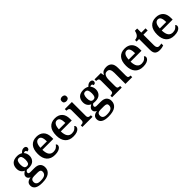

<svg xmlns="http://www.w3.org/2000/svg" viewBox="307 -2314 4103 4103"><g transform="rotate(-45 2358.0 -263.0)"><path d="M234 240Q121 240 65.5 203.5Q10 167 10 98Q10 43 46 13.5Q82 -16 141 -22Q117 -32 96 -53Q75 -74 75 -109Q75 -140 96.5 -164Q118 -188 155 -209Q111 -226 84 -266Q57 -306 57 -363Q57 -450 106.5 -499Q156 -548 258 -548Q294 -548 325 -538.5Q356 -529 376 -516Q397 -540 421.5 -555.5Q446 -571 477 -571Q511 -571 527.5 -555Q544 -539 544 -516Q544 -494 530 -477.5Q516 -461 480 -461Q480 -478 470 -489Q460 -500 444 -500Q423 -500 407 -489Q426 -467 439 -435Q452 -403 452 -364Q452 -289 405 -239.5Q358 -190 258 -190Q247 -190 229.5 -191.5Q212 -193 202 -194Q186 -186 174 -172Q162 -158 162 -138Q162 -104 215 -104H333Q429 -104 472 -63Q515 -22 515 47Q515 137 446 188.5Q377 240 234 240ZM255 -245Q299 -245 315 -276Q331 -307 331 -365Q331 -425 314.5 -458.5Q298 -492 254 -492Q212 -492 195 -457.5Q178 -423 178 -364Q178 -307 195.5 -276Q213 -245 255 -245ZM236 184Q331 184 370 155.5Q409 127 409 76Q409 39 386.5 25.5Q364 12 320 12H211Q188 12 165.5 18Q143 24 128.5 42Q114 60 114 95Q114 137 142.5 160.5Q171 184 236 184Z M851 10Q730 10 666 -62Q602 -134 602 -265Q602 -405 664 -476.5Q726 -548 840 -548Q944 -548 1004 -487.5Q1064 -427 1064 -308V-259H734Q737 -155 772.5 -107.5Q808 -60 874 -60Q926 -60 962 -83Q998 -106 1016 -137Q1040 -125 1040 -94Q1040 -69 1019.5 -45Q999 -21 957 -5.5Q915 10 851 10ZM931 -319Q931 -396 910.5 -441.5Q890 -487 841 -487Q794 -487 767 -444Q740 -401 736 -319Z M1408 10Q1287 10 1223 -62Q1159 -134 1159 -265Q1159 -405 1221 -476.5Q1283 -548 1397 -548Q1501 -548 1561 -487.5Q1621 -427 1621 -308V-259H1291Q1294 -155 1329.5 -107.5Q1365 -60 1431 -60Q1483 -60 1519 -83Q1555 -106 1573 -137Q1597 -125 1597 -94Q1597 -69 1576.5 -45Q1556 -21 1514 -5.5Q1472 10 1408 10ZM1488 -319Q1488 -396 1467.5 -441.5Q1447 -487 1398 -487Q1351 -487 1324 -444Q1297 -401 1293 -319Z M1833 -630Q1802 -630 1780.5 -646Q1759 -662 1759 -698Q1759 -735 1780.5 -750.5Q1802 -766 1833 -766Q1863 -766 1885.5 -750.5Q1908 -735 1908 -698Q1908 -662 1885.5 -646Q1863 -630 1833 -630ZM1685 0V-49H1698Q1715 -49 1732.5 -53.5Q1750 -58 1761.5 -72Q1773 -86 1773 -115V-424Q1773 -451 1761 -464.5Q1749 -478 1732 -482.5Q1715 -487 1698 -487H1689V-536H1903V-116Q1903 -87 1914.5 -72.5Q1926 -58 1943 -53.5Q1960 -49 1978 -49H1990V0Z M2240 240Q2127 240 2071.5 203.5Q2016 167 2016 98Q2016 43 2052 13.5Q2088 -16 2147 -22Q2123 -32 2102 -53Q2081 -74 2081 -109Q2081 -140 2102.5 -164Q2124 -188 2161 -209Q2117 -226 2090 -266Q2063 -306 2063 -363Q2063 -450 2112.5 -499Q2162 -548 2264 -548Q2300 -548 2331 -538.5Q2362 -529 2382 -516Q2403 -540 2427.5 -555.5Q2452 -571 2483 -571Q2517 -571 2533.5 -555Q2550 -539 2550 -516Q2550 -494 2536 -477.5Q2522 -461 2486 -461Q2486 -478 2476 -489Q2466 -500 2450 -500Q2429 -500 2413 -489Q2432 -467 2445 -435Q2458 -403 2458 -364Q2458 -289 2411 -239.5Q2364 -190 2264 -190Q2253 -190 2235.5 -191.5Q2218 -193 2208 -194Q2192 -186 2180 -172Q2168 -158 2168 -138Q2168 -104 2221 -104H2339Q2435 -104 2478 -63Q2521 -22 2521 47Q2521 137 2452 188.5Q2383 240 2240 240ZM2261 -245Q2305 -245 2321 -276Q2337 -307 2337 -365Q2337 -425 2320.5 -458.5Q2304 -492 2260 -492Q2218 -492 2201 -457.5Q2184 -423 2184 -364Q2184 -307 2201.5 -276Q2219 -245 2261 -245ZM2242 184Q2337 184 2376 155.5Q2415 127 2415 76Q2415 39 2392.5 25.5Q2370 12 2326 12H2217Q2194 12 2171.5 18Q2149 24 2134.5 42Q2120 60 2120 95Q2120 137 2148.5 160.5Q2177 184 2242 184Z M2581 0V-49H2585Q2619 -49 2642 -61Q2665 -73 2665 -119V-421Q2665 -464 2644 -475.5Q2623 -487 2590 -487H2586V-536H2778L2791 -461H2796Q2826 -517 2864 -532.5Q2902 -548 2950 -548Q3028 -548 3072 -502Q3116 -456 3116 -354V-120Q3116 -73 3134 -61Q3152 -49 3186 -49H3190V0H2986V-335Q2986 -400 2965.5 -435.5Q2945 -471 2895 -471Q2857 -471 2835 -449Q2813 -427 2804 -391Q2795 -355 2795 -313V-115Q2795 -72 2816 -60.5Q2837 -49 2870 -49H2874V0Z M3516 10Q3395 10 3331 -62Q3267 -134 3267 -265Q3267 -405 3329 -476.5Q3391 -548 3505 -548Q3609 -548 3669 -487.5Q3729 -427 3729 -308V-259H3399Q3402 -155 3437.5 -107.5Q3473 -60 3539 -60Q3591 -60 3627 -83Q3663 -106 3681 -137Q3705 -125 3705 -94Q3705 -69 3684.5 -45Q3664 -21 3622 -5.5Q3580 10 3516 10ZM3596 -319Q3596 -396 3575.5 -441.5Q3555 -487 3506 -487Q3459 -487 3432 -444Q3405 -401 3401 -319Z M4016 10Q3945 10 3907.5 -25Q3870 -60 3870 -147V-472H3794V-519Q3821 -519 3845 -529.5Q3869 -540 3885 -557Q3916 -590 3931 -660H4000V-536H4129V-472H4000V-152Q4000 -60 4069 -60Q4088 -60 4105 -62.5Q4122 -65 4138 -69V-12Q4123 -5 4090.5 2.5Q4058 10 4016 10Z M4458 10Q4337 10 4273 -62Q4209 -134 4209 -265Q4209 -405 4271 -476.5Q4333 -548 4447 -548Q4551 -548 4611 -487.5Q4671 -427 4671 -308V-259H4341Q4344 -155 4379.5 -107.5Q4415 -60 4481 -60Q4533 -60 4569 -83Q4605 -106 4623 -137Q4647 -125 4647 -94Q4647 -69 4626.5 -45Q4606 -21 4564 -5.5Q4522 10 4458 10ZM4538 -319Q4538 -396 4517.5 -441.5Q4497 -487 4448 -487Q4401 -487 4374 -444Q4347 -401 4343 -319Z"/></g></svg>

Font: Noto Serif NP Hmong SemiBold
Style: Regular
Weight: 600
Designer: Dalton Maag Ltd
Foundry: Dalton Maag Ltd
Version: Version 1.001; ttfautohint (v1.8.4.7-5d5b)